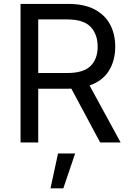

<svg xmlns="http://www.w3.org/2000/svg" viewBox="-20 -748 684 1008"><path d="M87.9 0V-727.5H336.9Q421.9 -727.5 476.8 -698.5Q531.7 -669.4 558.3 -618.7Q585 -567.9 585 -502.9Q585 -430.7 552 -377Q519 -323.2 450.2 -299.3L613.3 0H505.9L354.5 -282.7Q346.2 -282.2 337.4 -282.2H180.7V0ZM180.7 -364.7H333Q418.9 -364.7 455.8 -401.9Q492.7 -439 492.7 -502.9Q492.7 -567.9 455.8 -606.9Q418.9 -646 332 -646H180.7ZM245.1 240.7 284.7 57.6H374.5L312.5 240.7Z"/></svg>

Font: Inter-Regular
Style: Regular
Weight: 400
Designer: Rasmus Andersson
Foundry: rsms
Version: Version 4.000;git-a52131595